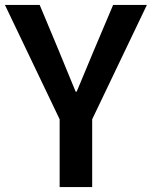

<svg xmlns="http://www.w3.org/2000/svg" viewBox="-25 -759 616 779"><path d="M217 0V-275L-5 -739H136L215 -550Q232 -509 248 -469.5Q264 -430 282 -387H286Q304 -430 320.5 -469.5Q337 -509 354 -550L434 -739H571L349 -275V0Z"/></svg>

Font: Noto Sans TC Thin SemiBold
Style: Regular
Weight: 600
Version: Version 2.004-H2;hotconv 1.0.118;makeotfexe 2.5.65603